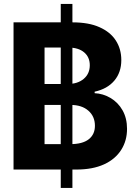

<svg xmlns="http://www.w3.org/2000/svg" viewBox="-20 -838 668 949"><path d="M337.9 90.8H280.3V-818.4H337.9ZM357.4 0H46.9V-727.5H337.9Q418.9 -727.5 471.7 -703.6Q524.9 -680.2 552.2 -638.2Q579.6 -596.2 579.6 -541Q579.6 -480 544.9 -439.2Q510.3 -398.4 447.8 -384.8V-377.4Q489.3 -375.5 525.9 -354Q564 -331.5 585.9 -292.5Q607.9 -253.4 607.9 -201.2Q607.9 -143.1 579.6 -98.1Q550.3 -51.3 494.1 -25.6Q438 0 357.4 0ZM200.2 -319.3V-125.5H326.2Q388.2 -125.5 418.7 -149.7Q449.2 -173.8 449.2 -216.3Q449.2 -262.7 416.7 -291Q384.3 -319.3 329.6 -319.3ZM200.2 -603V-422.9H314.5Q363.8 -422.9 393.8 -448.2Q423.8 -473.6 423.8 -515.6Q423.8 -555.7 395.8 -579.3Q367.7 -603 317.4 -603Z"/></svg>

Font: Inter Tight Stencil
Style: Bold
Weight: 700
Designer: Rasmus Andersson
Foundry: rsms
Version: Version 3.004;Glyphs 3.1.2 (3151)